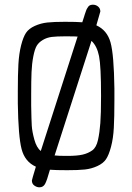

<svg xmlns="http://www.w3.org/2000/svg" viewBox="-20 -715 565 819"><path d="M56 -274V-325Q56 -396 58.5 -441Q61 -486 70 -521.5Q79 -557 91 -575Q103 -593 128.5 -604.5Q154 -616 182 -619Q210 -622 257 -622Q307 -622 331 -620Q334 -628 337 -638.5Q340 -649 342 -654.5Q344 -660 346.5 -667.5Q349 -675 351 -678Q353 -681 355.5 -685Q358 -689 361 -691Q364 -693 367.5 -694Q371 -695 376 -695Q389 -695 398.5 -687Q408 -679 408 -666Q408 -664 391 -607Q437 -586 451.5 -534Q466 -482 468 -337V-286Q468 -215 465.5 -169.5Q463 -124 453.5 -88.5Q444 -53 432 -35.5Q420 -18 395 -6.5Q370 5 342 8Q314 11 267 11Q218 11 193 9Q180 56 172 70Q164 84 148 84Q137 84 126.5 76.5Q116 69 116 55Q116 52 133 -4Q86 -25 72 -79.5Q58 -134 56 -274ZM113 -265Q114 -204 115.5 -179Q117 -154 126.5 -119.5Q136 -85 154 -71L311 -559Q303 -560 262 -560H257Q222 -560 201 -557.5Q180 -555 162.5 -544.5Q145 -534 136.5 -519.5Q128 -505 122 -474Q116 -443 114.5 -407Q113 -371 113 -311ZM213 -52Q229 -50 262 -50H267Q309 -50 332.5 -55.5Q356 -61 373.5 -73.5Q391 -86 398 -118Q405 -150 408 -190Q411 -230 411 -303V-308Q411 -433 402.5 -475.5Q394 -518 371 -540H370Z"/></svg>

Font: CMU Typewriter Text
Style: Regular
Weight: 500
Monospace: yes
Version: Version 0.7.0